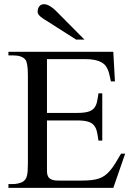

<svg xmlns="http://www.w3.org/2000/svg" viewBox="-20 -914 651 934"><path d="M531.2 0H21V-18.6H43.9Q48.3 -18.6 54.9 -19.3Q61.5 -20 69.1 -21.7Q76.7 -23.4 84 -26.4Q91.3 -29.3 96.2 -33.7Q101.1 -38.1 104.7 -43.5Q108.4 -48.8 110.8 -58.1Q113.3 -67.4 114.5 -81.5Q115.7 -95.7 115.7 -117.7V-547.4Q115.7 -579.6 112.3 -598.9Q108.9 -618.2 103 -624.5Q85.4 -644.5 43.9 -644.5H21V-662.1H531.2L539.1 -518.1H519.5Q516.1 -532.2 513.4 -545.7Q510.7 -559.1 506.1 -571.3Q501.5 -583.5 494.1 -593.5Q486.8 -603.5 473.9 -610.8Q460.9 -618.2 441.2 -622.3Q421.4 -626.5 392.1 -626.5H208.5V-364.7H354.5Q388.2 -364.7 407.5 -370.1Q426.8 -375.5 437 -387.2Q447.3 -398.9 451.4 -417Q455.6 -435.1 459 -460H477.5V-230H459Q455.6 -255.9 451.2 -274.4Q446.8 -293 436.5 -304.9Q426.3 -316.9 407.2 -322.5Q388.2 -328.1 354.5 -328.1H208.5V-80.1Q208.5 -66.9 213.1 -56.9Q217.8 -46.9 229.5 -41.3Q241.2 -35.6 264.6 -35.6H376.5Q403.3 -35.6 423.8 -37.8Q444.3 -40 460.7 -45.4Q477.1 -50.8 490 -60.3Q502.9 -69.8 515.4 -84.2Q527.8 -98.6 540.5 -118.9Q553.2 -139.2 568.8 -166.5H588.9ZM350.6 -721.2 206.5 -813Q200.2 -816.9 192.6 -821.5Q185.1 -826.2 178.5 -831.8Q171.9 -837.4 167.5 -843.5Q163.1 -849.6 163.1 -856Q163.1 -873.5 171.4 -883.5Q179.7 -893.6 194.3 -893.6Q207 -893.6 222.9 -884.3Q238.8 -875 252.4 -860.8L391.1 -721.2Z"/></svg>

Font: Doulos SIL Afr
Style: Regular
Weight: 400
Designer: Walt Agee, Victor Gaultney, Peter Martin, Debbi Hosken, Becca Hirsbrunner
Foundry: SIL International
Version: Version 5.000